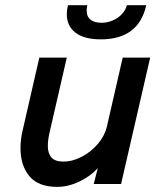

<svg xmlns="http://www.w3.org/2000/svg" viewBox="-20 -710 620 741"><path d="M237.8 -655.3Q237.8 -671.4 242.2 -689.9H316.9Q314.5 -677.7 314.5 -669.9Q314.5 -645.5 329.8 -633.8Q345.2 -622.1 371.1 -622.1Q394 -622.1 414.8 -630.9Q435.5 -639.6 450.2 -655.3Q464.8 -670.9 469.7 -689.9H544.4Q515.1 -558.1 369.1 -558.1Q305.2 -558.1 271.5 -583.7Q237.8 -609.4 237.8 -655.3ZM59.1 -137.7Q59.1 -171.9 66.9 -204.6L131.8 -487.8H237.8L171.4 -199.2Q164.6 -169.4 164.6 -147Q164.6 -118.2 178.5 -102.3Q192.4 -86.4 224.6 -86.4Q260.3 -86.4 296.4 -105.5Q332.5 -124.5 358.4 -155.5Q384.3 -186.5 392.1 -219.7L453.6 -487.8H559.6L447.3 0H341.8L357.4 -61Q326.7 -27.8 284.4 -8.3Q242.2 11.2 200.2 11.2Q127.9 11.2 93.5 -30Q59.1 -71.3 59.1 -137.7Z"/></svg>

Font: Acari Sans SemiBold
Style: Italic
Weight: 600
Italic angle: -13°
Designer: Alfredo Marco Pradil and Stefan Peev
Foundry: Hanken Design Co.
Version: Version 1.045;January 11, 2019;FontCreator 11.5.0.2425 64-bi